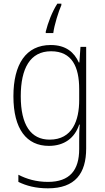

<svg xmlns="http://www.w3.org/2000/svg" viewBox="-20 -877 571 1045"><path d="M314 -849V-857H292C263 -812 241 -753 229 -705V-697H270C275 -739 299 -816 314 -849ZM256 -632C121 -632 53 -527 53 -353C53 -174 125 -83 246 -83C330 -83 387 -126 411 -199H414C411 -164 411 -137 411 -105V-66C411 49 360 113 241 113C177 113 124 97 80 74V113C123 134 174 148 241 148C389 148 449 67 449 -69V-622H418L412 -537H409C384 -592 339 -632 256 -632ZM258 -598C372 -598 411 -513 411 -392V-332C411 -223 375 -117 250 -117C148 -117 93 -197 93 -353C93 -505 144 -598 258 -598Z"/></svg>

Font: Noto Sans Kannada UI SemiCondensed ExtraLight
Style: Regular
Weight: 200
Width: 4
Designer: Jelle Bosma - Monotype Design Team
Foundry: Monotype Imaging Inc.
Version: Version 2.005